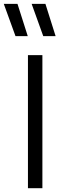

<svg xmlns="http://www.w3.org/2000/svg" viewBox="-50 -990 340 1010"><path d="M97 0V-700H173V0ZM242.5 -800H177.5L116.5 -969.5H189ZM96 -800H31.5L-30 -969.5H42Z"/></svg>

Font: Geologica Roman ExtraLight
Style: Regular
Weight: 250
Designer: Sindre Bremnes, Frode Helland
Foundry: Monokrom Skriftforlag AS
Version: Version 1.010;gftools[0.9.28]